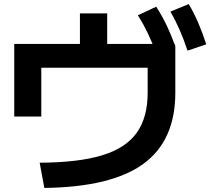

<svg xmlns="http://www.w3.org/2000/svg" viewBox="-20 -870 1040 944"><path d="M175 -70Q366 -71 482.5 -106.5Q599 -142 652.5 -217.5Q706 -293 706 -414V-537H183V-297H50V-654H373V-804H507V-654H839L842 -642V-414Q842 -179 685 -64.5Q528 50 198 54ZM749 -606Q728 -662 706.5 -707Q685 -752 658 -795L748 -837Q777 -792 799.5 -745Q822 -698 842 -642ZM902 -621Q883 -678 863 -723.5Q843 -769 818 -813L908 -850Q935 -804 955.5 -756Q976 -708 994 -652Z"/></svg>

Font: M PLUS 1 Code
Style: Regular
Weight: 400
Designer: Coji Morishita
Foundry: UNDERFOREST DESIGN
Version: Version 1.005